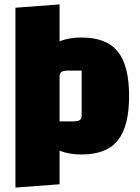

<svg xmlns="http://www.w3.org/2000/svg" viewBox="-20 -685 635 870"><path d="M565 -250Q565 -112 513.5 -48.5Q462 15 350 15Q293 15 250 -2V150L50 165V-650L250 -665V-498Q293 -515 350 -515Q462 -515 513.5 -451.5Q565 -388 565 -250ZM350 -365H289Q267 -365 258.5 -359Q250 -353 250 -337V-135H311Q333 -135 341.5 -141Q350 -147 350 -163Z"/></svg>

Font: Changa ExtraBold
Style: Regular
Weight: 800
Designer: Eduardo Rodriguez Tunni
Foundry: Eduardo Rodriguez Tunni
Version: Version 2.002; ttfautohint (v1.5) -l 8 -r 50 -G 220 -x 14 -H